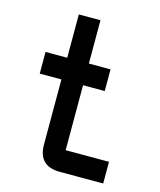

<svg xmlns="http://www.w3.org/2000/svg" viewBox="-105 -760 697 836"><g transform="rotate(15 244.0 -342.0)"><path d="M244.1 0Q146.5 0 146.5 -97.7V-390.6H48.8V-488.3H146.5V-683.6H244.1V-488.3H341.8V-390.6H244.1V-97.7H439.5V0Z"/></g></svg>

Font: BabelStone Runic Norse
Style: Regular
Weight: 400
Designer: Andrew West
Foundry: BabelStone
Version: Version 3.002 March 14, 2022